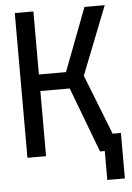

<svg xmlns="http://www.w3.org/2000/svg" viewBox="-57 -743 634 925"><g transform="rotate(-5 259.5 -280.0)"><path d="M50 0V-700H140V-395H271L387 -700H485L355 -370L469 -80H509V140H424V0H401L282 -315H140V0Z"/></g></svg>

Font: Tektur SemiCondensed
Style: Regular
Weight: 400
Width: 4
Designer: Adam Jagosz
Foundry: Adam Jagosz
Version: Version 1.005;gftools[0.9.30]